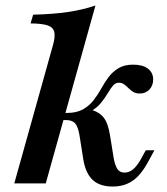

<svg xmlns="http://www.w3.org/2000/svg" viewBox="-20 -661 603 692"><path d="M31.5 0 170.6 -497.3Q179.5 -527.9 175.7 -545.2Q171.8 -562.5 152.1 -569.3Q132.3 -576.2 90.2 -576.6L99.5 -608.1Q170.1 -609.7 224.5 -617.7Q278.9 -625.8 324 -641.1L144.9 0ZM386.6 11.3Q339.7 11.3 314.2 -12.3Q288.8 -36 280.3 -85.9L266.7 -172.3Q261.2 -205 250.6 -216.6Q239.9 -228.2 218.3 -228.2H188.4L194.8 -254H221.7Q256 -254 278.7 -266.7Q301.3 -279.5 316.7 -299Q332.1 -318.6 344.4 -341Q356.8 -363.4 371.3 -383Q385.9 -402.5 407.1 -415.3Q428.2 -428 460.1 -428Q494.2 -428 513.1 -413.7Q532 -399.4 532 -374.2Q532 -353 518.7 -338.5Q505.5 -324 483.5 -324Q469.6 -324 460 -329.9Q450.5 -335.9 442.7 -343.7Q435 -351.4 427.1 -357.2Q419.2 -362.9 408.7 -362.9Q395.9 -362.9 387 -352.2Q378 -341.4 368.4 -325.1Q358.8 -308.7 344.4 -290.7Q330 -272.7 306 -258.9L306.3 -266.1Q338.3 -257.4 354.3 -236.4Q370.2 -215.4 377 -170.4L389.8 -90.9Q395 -63.1 403.7 -51Q412.3 -38.9 428.9 -38.9Q445.4 -38.9 460.1 -51.2Q474.8 -63.5 490.1 -91.6L505.4 -119.4H536.5L511.6 -73.7Q496.6 -46.5 478.6 -27.2Q460.7 -8 437.9 1.6Q415.1 11.3 386.6 11.3Z"/></svg>

Font: Playfair 5pt SemiExpanded Light 12pt
Style: Italic
Weight: 300
Italic angle: -15.6°
Version: Version 2.000;gftools[0.9.28]